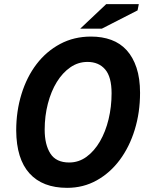

<svg xmlns="http://www.w3.org/2000/svg" viewBox="-20 -890 694 924"><path d="M58 -262Q58 -355 83.5 -437.5Q109 -520 156 -581.5Q203 -643 269.5 -678.5Q336 -714 418 -714Q472 -714 515.5 -698Q559 -682 589.5 -648.5Q620 -615 637 -564Q654 -513 654 -443Q654 -349 628.5 -266Q603 -183 556.5 -120.5Q510 -58 445.5 -22Q381 14 303 14Q185 14 122 -55.5Q59 -125 58 -262ZM195 -266Q195 -194 222.5 -151Q250 -108 313 -108Q359 -108 396.5 -135.5Q434 -163 461 -209.5Q488 -256 502.5 -316Q517 -376 517 -441Q517 -520 486 -556Q455 -592 401 -592Q356 -592 318.5 -566Q281 -540 253.5 -495.5Q226 -451 210.5 -391.5Q195 -332 195 -266ZM491 -870H648L642 -840L470 -752H366Z"/></svg>

Font: PT Sans
Style: Bold Italic
Weight: 700
Italic angle: -12°
Designer: A.Korolkova, O.Umpeleva, V.Yefimov
Foundry: ParaType Ltd
Version: Version 2.003W OFL